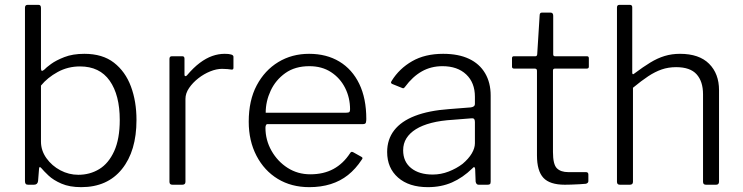

<svg xmlns="http://www.w3.org/2000/svg" viewBox="-20 -762 3063 792"><path d="M96 0Q89 0 86 -3.5Q83 -7 83 -15V-730Q83 -742 94 -742H139Q149 -742 149 -729V-481Q149 -471 152.5 -470Q156 -469 163 -475Q170 -483 190.5 -498Q211 -513 245.5 -526.5Q280 -540 328 -540Q403 -540 450 -503.5Q497 -467 520 -405.5Q543 -344 543 -267Q543 -139 483 -64.5Q423 10 315 10Q267 10 233.5 -4.5Q200 -19 180 -38Q160 -57 151 -68Q147 -73 144 -72.5Q141 -72 141 -65L137 -15Q135 0 120 0ZM149 -178Q149 -141 171.5 -109.5Q194 -78 229 -59.5Q264 -41 303 -41Q351 -41 389.5 -64.5Q428 -88 451 -138.5Q474 -189 474 -267Q474 -370 432.5 -429Q391 -488 310 -488Q260 -488 218 -465Q176 -442 149 -409Z M691 0Q685 0 682 -3Q679 -6 679 -12V-519Q679 -530 689 -530H732Q741 -530 741 -520V-454Q741 -449 744 -448Q747 -447 751 -451Q778 -483 804 -502.5Q830 -522 855.5 -531Q881 -540 907 -540Q943 -540 943 -528V-482Q943 -474 935 -475Q928 -476 918.5 -477Q909 -478 896 -478Q873 -478 847 -467.5Q821 -457 798 -439Q775 -421 760 -399Q745 -377 745 -354V-12Q745 0 732 0H691Z M1075 -235Q1075 -184 1100 -140Q1125 -96 1166.5 -69.5Q1208 -43 1260 -43Q1315 -43 1355.5 -65Q1396 -87 1424 -130Q1427 -135 1430 -135.5Q1433 -136 1437 -134L1471 -115Q1479 -111 1472 -103Q1447 -65 1415.5 -40Q1384 -15 1344 -2.5Q1304 10 1256 10Q1182 10 1126 -24Q1070 -58 1038 -119.5Q1006 -181 1006 -260Q1006 -348 1039 -410Q1072 -472 1128 -506Q1184 -540 1255 -540Q1327 -540 1380 -508Q1433 -476 1462 -416Q1491 -356 1491 -271Q1491 -264 1489.5 -257Q1488 -250 1477 -250H1082Q1079 -250 1077 -245.5Q1075 -241 1075 -235ZM1407 -297Q1418 -297 1421 -300Q1424 -303 1424 -311Q1424 -359 1403.5 -399.5Q1383 -440 1345.5 -464.5Q1308 -489 1256 -489Q1197 -489 1157 -460.5Q1117 -432 1096.5 -388Q1076 -344 1076 -297Z M1928 -67Q1889 -29 1844.5 -9.5Q1800 10 1745 10Q1667 10 1622 -29.5Q1577 -69 1577 -135Q1577 -187 1606 -224.5Q1635 -262 1692 -284Q1749 -306 1833 -312L1922 -319Q1930 -320 1934.5 -323.5Q1939 -327 1939 -334V-363Q1939 -421 1903 -455Q1867 -489 1805 -489Q1758 -489 1720 -467.5Q1682 -446 1651 -404Q1648 -400 1645.5 -398.5Q1643 -397 1639 -399L1597 -416Q1594 -418 1593 -420.5Q1592 -423 1596 -429Q1627 -479 1680 -509.5Q1733 -540 1808 -540Q1871 -540 1914.5 -519.5Q1958 -499 1981 -460Q2004 -421 2004 -368V-13Q2004 -5 2001 -2.5Q1998 0 1991 0H1954Q1949 0 1946 -3.5Q1943 -7 1942 -13L1940 -65Q1938 -79 1928 -67ZM1939 -259Q1939 -276 1925 -274L1850 -268Q1798 -265 1759.5 -255Q1721 -245 1695.5 -229Q1670 -213 1656.5 -191.5Q1643 -170 1643 -142Q1643 -95 1676 -68.5Q1709 -42 1765 -42Q1799 -42 1831 -54.5Q1863 -67 1888 -86Q1913 -107 1926 -129Q1939 -151 1939 -171V-259Z M2269 -479Q2261 -479 2261 -471V-135Q2261 -84 2277 -68Q2293 -52 2324 -52H2397Q2402 -52 2404.5 -49.5Q2407 -47 2407 -42V-15Q2407 -7 2397 -4Q2388 -3 2370.5 -2Q2353 -1 2336 -0.5Q2319 0 2310 0Q2248 0 2221.5 -28.5Q2195 -57 2195 -121V-470Q2195 -479 2186 -479H2101Q2092 -479 2092 -487V-522Q2092 -530 2100 -530H2189Q2195 -530 2196 -538L2206 -698Q2206 -710 2215 -710H2251Q2262 -710 2262 -697V-538Q2262 -530 2269 -530H2401Q2409 -530 2409 -522V-487Q2409 -479 2400 -479Z M2537 0Q2525 0 2525 -12V-731Q2525 -742 2535 -742H2578Q2588 -742 2588 -732V-462Q2588 -457 2590.5 -456Q2593 -455 2597 -459Q2633 -486 2662.5 -504Q2692 -522 2721.5 -531Q2751 -540 2785 -540Q2864 -540 2905 -499Q2946 -458 2946 -390V-13Q2946 0 2934 0H2892Q2886 0 2883 -3Q2880 -6 2880 -12V-373Q2880 -426 2853.5 -455.5Q2827 -485 2769 -485Q2737 -485 2709.5 -475.5Q2682 -466 2654 -447.5Q2626 -429 2591 -400V-12Q2591 0 2578 0H2537Z"/></svg>

Font: Libre Franklin Thin Light
Style: Regular
Weight: 300
Version: Version 3.000